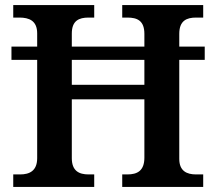

<svg xmlns="http://www.w3.org/2000/svg" viewBox="-20 -734 849 754"><path d="M32 0H350V-49H328C290 -49 262 -63 262 -113V-344H547V-115C547 -63 519 -49 480 -49H460V0H778V-49H750C714 -49 684 -62 684 -110V-499H784V-551H684V-601C684 -653 713 -665 750 -665H778V-714H460V-665H480C519 -665 547 -653 547 -601V-551H262V-602C262 -653 290 -665 328 -665H350V-714H32V-665H56C94 -665 126 -653 126 -603V-551H25V-499H126V-113C126 -63 96 -49 59 -49H32ZM262 -401V-499H547V-401Z"/></svg>

Font: Noto Serif Georgian SemiBold
Style: Regular
Weight: 600
Designer: Monotype Design Team, Akaki Razmadze
Foundry: Google LLC
Version: Version 2.003